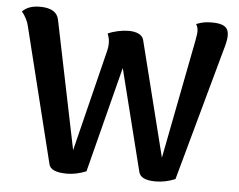

<svg xmlns="http://www.w3.org/2000/svg" viewBox="-51 -773 1059 849"><g transform="rotate(5 478.0 -348.5)"><path d="M931 -656Q931 -633 917 -587L756 -4Q712 14 669 14Q602 14 594 -22L481 -473L361 -4Q316 14 276 14Q202 14 195 -22L47 -620Q44 -635 35 -653Q26 -671 15 -683Q41 -711 93 -711Q167 -711 177 -661L294 -92L406 -544Q410 -560 410 -576Q410 -599 401 -619Q420 -628 445.5 -633.5Q471 -639 493 -639Q520 -639 538 -630Q556 -621 560 -604L688 -93L790 -619Q791 -627 793.5 -640Q796 -653 796 -663Q796 -682 787 -695Q805 -702 820 -705Q835 -708 857 -708Q896 -708 913.5 -696Q931 -684 931 -656Z"/></g></svg>

Font: Arima Madurai Black
Style: Regular
Weight: 900
Designer: Joana Correia and Natanael Gama
Foundry: NDISCOVER
Version: Version 1.020